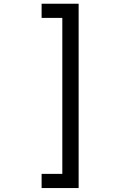

<svg xmlns="http://www.w3.org/2000/svg" viewBox="-20 -832 640 1005"><path d="M197.8 -812.5H391.6V152.3H197.8V78.1H306.2V-738.3H197.8Z"/></svg>

Font: RobotoMono-Regular
Style: Regular
Weight: 400
Designer: Google
Version: Version 2.000985; 2015; ttfautohint (v1.3)